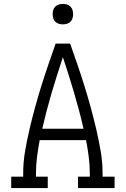

<svg xmlns="http://www.w3.org/2000/svg" viewBox="-20 -957 640 977"><path d="M37 0V-58H98V-74Q98 -131 107.5 -187Q117 -243 130 -298.5Q143 -354 158 -409Q173 -464 190 -518.5Q207 -573 225.5 -627Q244 -681 263 -735H337Q356 -681 374.5 -627Q393 -573 410 -518.5Q427 -464 442 -409Q457 -354 470 -298.5Q483 -243 492.5 -187Q502 -131 502 -74V-58H563V0H377V-58H437V-74Q437 -116 431.5 -159Q426 -202 418 -244H182Q174 -202 168.5 -159Q163 -116 163 -74V-58H223V0ZM405 -302Q384 -394 357 -485Q330 -576 300 -666Q270 -576 243 -485Q216 -394 195 -302ZM300 -833Q289 -833 279 -836Q269 -839 261.5 -846.5Q254 -854 251 -864Q248 -874 248 -885Q248 -896 251 -906Q254 -916 261.5 -923.5Q269 -931 279 -934Q289 -937 300 -937Q311 -937 321 -934Q331 -931 338.5 -923.5Q346 -916 349 -906Q352 -896 352 -885Q352 -874 349 -864Q346 -854 338.5 -846.5Q331 -839 321 -836Q311 -833 300 -833Z"/></svg>

Font: Iosevka Curly Slab LtEx
Style: Regular
Weight: 300
Width: 7
Monospace: yes
Designer: Belleve Invis
Foundry: Belleve Invis
Version: Version 11.1.0; ttfautohint (v1.8.3)